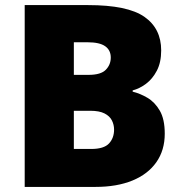

<svg xmlns="http://www.w3.org/2000/svg" viewBox="-20 -734 714 754"><path d="M326 -714Q481 -714 547 -668Q613 -622 613 -536Q613 -489 596 -456.5Q579 -424 553.5 -405Q528 -386 501 -379V-374Q530 -367 559 -350Q588 -333 607.5 -299.5Q627 -266 627 -209Q627 -144 594 -97Q561 -50 500 -25Q439 0 355 0H77V-714ZM328 -440Q376 -440 395.5 -460Q415 -480 415 -508Q415 -537 393 -552.5Q371 -568 324 -568H270V-440ZM270 -299V-149H338Q388 -149 408 -170.5Q428 -192 428 -225Q428 -244 419.5 -261Q411 -278 390.5 -288.5Q370 -299 334 -299Z"/></svg>

Font: Noto Sans Devanagari Black
Style: Regular
Weight: 900
Version: Version 2.003